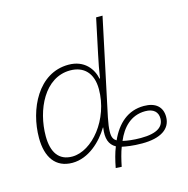

<svg xmlns="http://www.w3.org/2000/svg" viewBox="-122 -878 1077 1100"><g transform="rotate(-15 416.5 -327.5)"><path d="M430 103 465 105C472 69 484 21 495 -6C518 -1 558 6 614 6C723 6 785 -34 785 -106C785 -164 748 -199 677 -199C582 -199 517 -140 476 -49C461 -58 450 -71 451 -107C451 -127 455 -155 462 -190L583 -760H545L501 -552C491 -508 483 -461 476 -416H473C461 -475 416 -539 321 -539C141 -539 50 -346 50 -177C50 -62 100 10 199 10C296 10 376 -68 419 -140H421C411 -76 425 -38 463 -17C449 17 438 60 430 103ZM207 -25C129 -25 90 -80 90 -177C90 -332 170 -505 322 -505C402 -505 454 -455 454 -359C454 -180 326 -25 207 -25ZM614 -26C570 -26 533 -31 508 -37C538 -109 591 -168 677 -168C727 -168 751 -143 751 -106C751 -59 715 -26 614 -26Z"/></g></svg>

Font: Noto Sans ExtraLight
Style: Italic
Weight: 200
Italic angle: -12°
Designer: Monotype Design Team
Foundry: Monotype Imaging Inc.
Version: Version 2.013